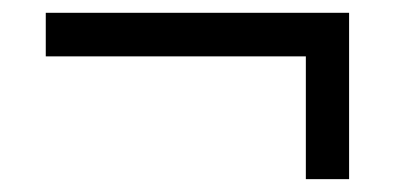

<svg xmlns="http://www.w3.org/2000/svg" viewBox="-20 -406 612 297"><path d="M520 -128.9H453.1V-318.8H50.8V-386.2H520Z"/></svg>

Font: Open Sans Hebrew
Style: Regular
Weight: 400
Foundry: Ascender Corporation, Yanek Iontef
Version: Version 2.001;PS 002.001;hotconv 1.0.70;makeotf.lib2.5.58329